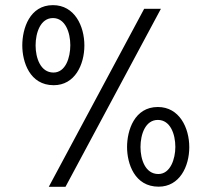

<svg xmlns="http://www.w3.org/2000/svg" viewBox="-20 -721 814 740"><path d="M187 -392.6C268.6 -392.6 305.2 -471.7 305.2 -545.9C305.2 -620.6 267.6 -701.2 184.1 -701.2C94.2 -701.2 65.9 -610.8 65.9 -545.9C65.9 -482.9 94.2 -392.6 187 -392.6ZM168 -1H232.4L600.1 -687H535.6ZM186 -441.4C136.2 -441.4 117.2 -497.6 117.2 -545.9C117.2 -595.2 136.2 -651.4 184.1 -651.4C231.9 -651.4 251 -595.2 251 -546.9C251 -499 232.9 -441.4 186 -441.4ZM591.3 -1.5C672.4 -1.5 709.5 -79.6 709.5 -153.8C709.5 -229 670.9 -308.6 588.4 -308.6C498 -308.6 469.7 -218.3 469.7 -154.3C469.7 -90.8 498.5 -1.5 591.3 -1.5ZM590.3 -50.3C540 -50.3 521.5 -106.4 521.5 -154.3C521.5 -203.6 540.5 -258.8 588.4 -258.8C636.7 -258.8 655.8 -203.6 655.8 -154.8C655.8 -108.4 636.7 -50.3 590.3 -50.3Z"/></svg>

Font: HK Grotesk
Style: Regular
Weight: 400
Designer: Alfredo Marco Pradil and Stefan Peev
Foundry: Hanken Design Co.
Version: Version 1.045;PS 001.045;hotconv 1.0.88;makeotf.lib2.5.64775